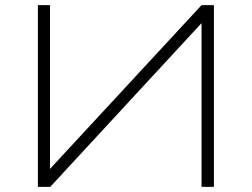

<svg xmlns="http://www.w3.org/2000/svg" viewBox="-20 -725 977 745"><path d="M127 0V-705H174V-60H165L762 -705H810V0H762V-645H771L175 0Z"/></svg>

Font: Nunito Sans 10pt Expanded ExtraLight
Style: Regular
Weight: 250
Width: 7
Designer: Vernon Adams
Foundry: Vernon Adams
Version: Version 3.101;gftools[0.9.27]